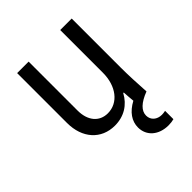

<svg xmlns="http://www.w3.org/2000/svg" viewBox="-207 -664 993 993"><g transform="rotate(-45 290.0 -167.5)"><path d="M484 -180V-540H400V-228C400 -130 346 -61 270 -61C208 -61 169 -108 169 -182V-540H85V-175C85 -64 151 10 251 10C318 10 370 -23 400 -79H404C405 -58 407 -36 409 -14C355 15 328 55 328 101C328 162 376 205 448 205C463 205 477 203 488 200V139C479 141 469 142 462 142C427 142 401 120 401 87C401 52 431 23 491 0C487 -63 484 -129 484 -180Z"/></g></svg>

Font: CommitMono-dimboump
Style: Regular
Weight: 400
Monospace: yes
Designer: Eigil Nikolajsen
Foundry: Eigil Nikolajsen
Version: Version 1.143